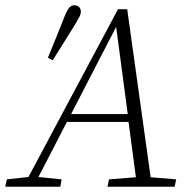

<svg xmlns="http://www.w3.org/2000/svg" viewBox="-48 -709 729 729"><path d="M222 -276H437L393 -607ZM-28 0 -22 -28 60 -37 400 -674H435L524 -36L621 -28L615 0H360L366 -28L468 -36L440 -246H206L98 -37L186 -28L181 0ZM134 -490Q151 -531 167 -571Q183 -611 199 -651Q207 -671 215 -680Q223 -689 234 -689Q246 -689 252.5 -682Q259 -675 259 -665Q259 -656 254.5 -647Q250 -638 239 -619Q217 -584 195.5 -549.5Q174 -515 152 -480Z"/></svg>

Font: Source Serif Pro Light
Style: Italic
Weight: 300
Italic angle: -12°
Designer: Frank Grießhammer
Foundry: Adobe Systems Incorporated
Version: Version 3.001;hotconv 1.0.111;makeotfexe 2.5.65597